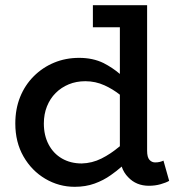

<svg xmlns="http://www.w3.org/2000/svg" viewBox="-20 -706 693 740"><path d="M268 14Q207 14 154.5 -17Q102 -48 70.5 -103Q39 -158 39 -230Q39 -286 57.5 -332Q76 -378 110 -412Q144 -446 188.5 -464.5Q233 -483 285 -483Q338 -483 379 -463Q414 -445 442 -421V-601H338V-686H547V-125Q547 -100 556 -90Q565 -80 578 -80Q588 -80 596 -82Q604 -84 610 -87L632 -9Q620 -2 599 4Q578 10 554 10Q505 10 474 -23Q457 -40 449 -64Q430 -47 407 -31Q379 -11 344.5 1.5Q310 14 268 14ZM442 -341Q414 -363 383 -377Q348 -393 309 -393Q274 -393 245 -381Q216 -369 194.5 -347.5Q173 -326 161 -296Q149 -266 149 -230Q149 -184 167.5 -149Q186 -114 219 -95Q252 -76 295 -76Q335 -77 371 -95Q407 -113 440 -141Q441 -141 442 -142Z"/></svg>

Font: BioRhyme ExtraBold Medium
Style: Regular
Weight: 500
Version: Version 1.600;gftools[0.9.33]